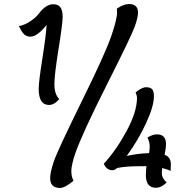

<svg xmlns="http://www.w3.org/2000/svg" viewBox="-20 -907 941 953"><path d="M561 -845 560 -864Q594 -887 620 -887Q665 -887 665 -845Q665 -820 648.5 -774Q632 -728 511 -488Q390 -248 354 -147Q334 -87 334 -58.5Q334 -30 345 -10Q302 26 278 26Q229 26 229 -23Q229 -52 247.5 -106.5Q266 -161 384 -400.5Q502 -640 531.5 -725.5Q561 -811 561 -845ZM274 -415Q249 -386 223 -386Q172 -386 172 -467Q172 -500 191 -621Q210 -742 211 -783Q165 -725 131 -725Q115 -725 102.5 -734.5Q90 -744 74 -777Q108 -785 134.5 -804Q161 -823 174 -841Q208 -886 245 -886Q268 -886 279.5 -871Q291 -856 291 -823.5Q291 -791 270.5 -663.5Q250 -536 250 -488Q250 -440 274 -415ZM744 -429Q744 -380 705 -295.5Q666 -211 609 -133Q663 -145 720 -147Q723 -164 723 -182.5Q723 -201 712 -224Q736 -240 760 -240Q804 -240 804 -191Q804 -174 797 -139Q828 -127 828 -92Q828 -89 827.5 -76Q827 -63 827 -59Q809 -67 785 -73Q783 -51 783 -46Q783 -24 807 -1Q780 25 754 25Q704 25 704 -38Q704 -60 707 -82H671Q604 -82 561 -73Q550 -62 537 -62Q510 -62 495 -94Q556 -160 608 -256Q660 -352 660 -422Q660 -432 653 -448Q684 -474 705 -474Q726 -474 735 -464.5Q744 -455 744 -429Z"/></svg>

Font: Paprika
Style: Regular
Weight: 400
Designer: Eduardo Rodriguez Tunni
Foundry: Eduardo Rodriguez Tunni
Version: Version 1.001